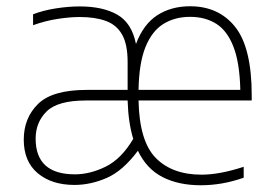

<svg xmlns="http://www.w3.org/2000/svg" viewBox="-20 -568 850 598"><path d="M212 8Q141 8 97.5 -28.5Q54 -65 54 -133Q54 -200.5 98.5 -244.2Q143 -288 250 -288H377.5V-374.5Q377.5 -430.5 360 -460.8Q342.5 -491 309.2 -503Q276 -515 228.5 -515Q198 -515 160 -509.2Q122 -503.5 83 -489.5V-523.5Q114 -535.5 153.5 -541.8Q193 -548 228.5 -548Q300.5 -548 345.5 -522.2Q390.5 -496.5 403.5 -431Q426.5 -492.5 469.8 -520.5Q513 -548.5 572 -548.5Q661.5 -548.5 712.8 -483.8Q764 -419 764 -271V-255H411.5Q414 -128 465.2 -76Q516.5 -24 607.5 -24Q664 -24 739 -48.5V-14.5Q703 -2 670.2 3.5Q637.5 9 605.5 9Q536 9 486.2 -16.5Q436.5 -42 409.5 -98.5Q363 -36 312.8 -14Q262.5 8 212 8ZM572 -515.5Q524.5 -515.5 489 -493.5Q453.5 -471.5 433.2 -421.8Q413 -372 411.5 -288H728.5Q726.5 -372.5 707.2 -422.2Q688 -472 653.8 -493.8Q619.5 -515.5 572 -515.5ZM213.5 -25Q260.5 -25 309.2 -49Q358 -73 395 -135.5Q379.5 -186 377.5 -255H247.5Q160 -255 125.5 -221.2Q91 -187.5 91 -136Q91 -25 213.5 -25Z"/></svg>

Font: Encode Sans Th
Style: Regular
Weight: 100
Designer: Multiple Designers
Foundry: Impallari Type
Version: Version 3.002; ttfautohint (v1.8.3) -l 8 -r 50 -G 200 -x 14 